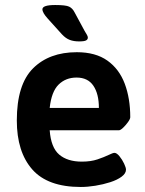

<svg xmlns="http://www.w3.org/2000/svg" viewBox="-20 -738 579 765"><path d="M295 -573Q274 -573 258 -579Q242 -585 227 -601L171 -663Q149 -687 149 -701Q149 -718 200 -718Q242 -718 255.5 -711.5Q269 -705 277 -689L317 -615Q323 -605 326.5 -599Q330 -593 330 -588Q330 -581 323 -577Q316 -573 295 -573ZM302 7Q170 7 108.5 -63Q47 -133 47 -258Q47 -401 111.5 -465.5Q176 -530 286 -530Q361 -530 408 -496.5Q455 -463 477 -404.5Q499 -346 499 -271Q499 -264 490 -251.5Q481 -239 470.5 -229Q460 -219 454 -219H178Q183 -150 216 -122Q249 -94 306 -94Q342 -94 368.5 -103Q395 -112 412.5 -120.5Q430 -129 436 -129Q445 -129 456 -115.5Q467 -102 474.5 -86Q482 -70 482 -62Q482 -47 464.5 -34Q447 -21 419 -12Q391 -3 360 2Q329 7 302 7ZM178 -308H374Q374 -364 352 -396.5Q330 -429 285 -429Q242 -429 213.5 -401Q185 -373 178 -308Z"/></svg>

Font: Asap SemiBold
Style: Regular
Weight: 600
Designer: Pablo Cosgaya
Foundry: Omnibus-Type
Version: Version 3.001; ttfautohint (v1.8.3)